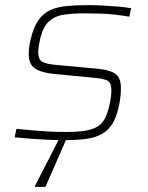

<svg xmlns="http://www.w3.org/2000/svg" viewBox="-20 -538 577 748"><path d="M232 8Q202 8 167.5 6.5Q133 5 99 2.5Q65 0 37 -3L44 -36Q84 -32 109.5 -30Q135 -28 155 -26.5Q175 -25 195 -24.5Q215 -24 243 -24Q304 -24 336.5 -34.5Q369 -45 384 -68.5Q399 -92 407 -132Q411 -150 412.5 -163.5Q414 -177 414 -186Q414 -217 397.5 -224.5Q381 -232 346 -235L190 -250Q140 -255 116 -271.5Q92 -288 92 -327Q92 -339 93.5 -353Q95 -367 99 -383Q110 -431 129 -458.5Q148 -486 175.5 -498.5Q203 -511 240 -514.5Q277 -518 324 -518Q349 -518 378.5 -516.5Q408 -515 437.5 -512.5Q467 -510 491 -506L484 -473Q454 -478 427.5 -481Q401 -484 373 -485Q345 -486 310 -486Q265 -486 229.5 -481Q194 -476 170 -454Q146 -432 135 -380Q132 -366 130.5 -354.5Q129 -343 129 -334Q129 -305 146 -296.5Q163 -288 200 -285L352 -271Q388 -268 409.5 -260.5Q431 -253 441 -238Q451 -223 451 -196Q451 -180 449.5 -163.5Q448 -147 443 -124Q434 -82 418 -56Q402 -30 377 -16Q352 -2 316 3Q280 8 232 8ZM116 190 117 185 221 -18H247L246 -13L157 190Z"/></svg>

Font: Saira SemiExpanded Thin
Style: Italic
Weight: 250
Width: 6
Italic angle: -12°
Designer: Hector Gatti with collaboration of the Omnibus-Type team
Foundry: Omnibus-Type
Version: Version 1.101